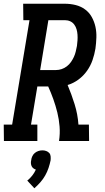

<svg xmlns="http://www.w3.org/2000/svg" viewBox="-42 -755 562 1028"><path d="M-21 0 -22 -88H23L116 -647H83L82 -735H305Q335 -735 363 -728Q391 -721 413.5 -704.5Q436 -688 449.5 -663.5Q463 -639 469 -611.5Q475 -584 474 -554Q473 -524 469 -495Q464 -464 453.5 -433.5Q443 -403 424 -376Q405 -349 378 -329Q351 -309 320 -300Q341 -250 357.5 -197Q374 -144 378 -88H434L435 0H274Q280 -39 277 -77.5Q274 -116 265 -152.5Q256 -189 243.5 -224Q231 -259 216 -292H158L124 -88H158V0ZM173 -380H258Q273 -380 288 -385Q303 -390 316 -400Q329 -410 338 -423Q347 -436 353.5 -450Q360 -464 363.5 -479Q367 -494 370 -509Q372 -524 373 -539Q374 -554 373 -569Q372 -584 368 -598Q364 -612 355.5 -623.5Q347 -635 334 -641Q321 -647 305 -647H217ZM142 253 104 212Q119 200 131 184.5Q143 169 150 153Q143 151 136.5 146Q130 141 127 134Q124 127 123.5 119Q123 111 125 103Q126 92 131 81.5Q136 71 144.5 64Q153 57 163.5 53.5Q174 50 185 50Q196 50 205.5 53.5Q215 57 221.5 64Q228 71 229 81.5Q230 92 229 103Q225 123 218 144Q211 165 200 184.5Q189 204 174 221Q159 238 142 253Z"/></svg>

Font: Iosevka Curly Slab Semibold
Style: Italic
Weight: 600
Italic angle: -9°
Monospace: yes
Designer: Belleve Invis
Foundry: Belleve Invis
Version: Version 22.1.2; ttfautohint (v1.8.4)